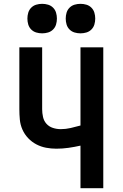

<svg xmlns="http://www.w3.org/2000/svg" viewBox="-20 -982 640 1002"><path d="M400 0V-222Q369 -215 337.5 -210.5Q306 -206 274 -206Q247 -206 220.5 -211Q194 -216 170 -228.5Q146 -241 127 -261Q108 -281 97 -306Q86 -331 83.5 -358Q81 -385 81 -412V-735H200V-412Q200 -392 204.5 -371.5Q209 -351 222.5 -336Q236 -321 256 -314.5Q276 -308 297 -308Q323 -308 349 -314Q375 -320 400 -327V-735H519V0ZM400 -808Q384 -808 369 -812.5Q354 -817 343 -828Q332 -839 327.5 -854Q323 -869 323 -885Q323 -901 327.5 -916Q332 -931 343 -942Q354 -953 369 -957.5Q384 -962 400 -962Q416 -962 431 -957.5Q446 -953 457 -942Q468 -931 472.5 -916Q477 -901 477 -885Q477 -869 472.5 -854Q468 -839 457 -828Q446 -817 431 -812.5Q416 -808 400 -808ZM200 -808Q184 -808 169 -812.5Q154 -817 143 -828Q132 -839 127.5 -854Q123 -869 123 -885Q123 -901 127.5 -916Q132 -931 143 -942Q154 -953 169 -957.5Q184 -962 200 -962Q216 -962 231 -957.5Q246 -953 257 -942Q268 -931 272.5 -916Q277 -901 277 -885Q277 -869 272.5 -854Q268 -839 257 -828Q246 -817 231 -812.5Q216 -808 200 -808Z"/></svg>

Font: Zed Sans Extended
Style: Bold
Weight: 700
Width: 7
Designer: Belleve Invis
Foundry: Belleve Invis
Version: Version 1.0.0; ttfautohint (v1.8.4)